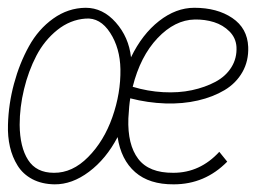

<svg xmlns="http://www.w3.org/2000/svg" viewBox="-23 -463 661 496"><path d="M313.5 -209Q310.5 -191.9 308.6 -157.2Q306.2 -89.4 334 -52.7Q361.8 -16.1 424.8 -16.6Q493.7 -16.6 543.5 -70.8L564 -45.4Q506.3 13.2 425.8 13.2Q362.8 13.7 326.2 -18.3Q289.6 -50.3 280.8 -108.9Q251 -52.2 207 -19.3Q163.1 13.7 117.7 13.2Q85 12.7 60.5 -0.2Q36.1 -13.2 22.5 -35.2Q8.8 -57.1 2.7 -83.7Q-3.4 -110.4 -2.4 -140.6Q-1 -194.3 13.2 -246.8Q27.3 -299.3 51.8 -343.5Q76.2 -387.7 114.5 -415Q152.8 -442.4 198.2 -442.9Q242.7 -442.9 276.1 -405Q309.6 -367.2 315.4 -315.4V-314.9Q344.2 -374.5 387.9 -408.7Q431.6 -442.9 479 -442.9Q538.1 -442.9 577.1 -416.5Q616.2 -390.1 618.2 -341.8Q619.6 -305.7 603.3 -276.9Q586.9 -248 557.1 -230.2Q527.3 -212.4 488.3 -203.4Q449.2 -194.3 404.1 -195.8Q358.9 -197.3 313.5 -209ZM116.2 -16.6Q164.1 -16.1 204.8 -57.4Q245.6 -98.6 267.3 -160.4Q289.1 -222.2 288.1 -284.2Q287.1 -338.9 261.5 -378.4Q235.8 -418 198.2 -415Q158.2 -412.1 125 -385.5Q91.8 -358.9 71 -319.1Q50.3 -279.3 39.1 -232.7Q27.8 -186 27.8 -140.6Q28.3 -83 49.6 -49.8Q70.8 -16.6 116.2 -16.6ZM480 -412.6Q428.7 -411.6 384 -364.5Q339.4 -317.4 319.8 -238.8Q358.4 -227.1 398.4 -224.9Q438.5 -222.7 472.7 -230Q506.8 -237.3 533.7 -251.7Q560.5 -266.1 575 -289.6Q589.4 -313 587.9 -341.8Q586.4 -365.2 569.8 -381.8Q553.2 -398.4 529.8 -405.8Q506.3 -413.1 480 -412.6Z"/></svg>

Font: Compagnon Light Italic
Style: Regular
Weight: 400
Italic angle: -12°
Designer: Valentin Papon
Foundry: Velvetyne Type Foundry
Version: Version 1.000;PS 001.000;hotconv 1.0.88;makeotf.lib2.5.64775